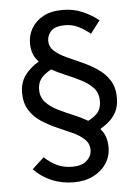

<svg xmlns="http://www.w3.org/2000/svg" viewBox="-53 -727 606 835"><g transform="rotate(-5 249.5 -309.5)"><path d="M345 -141 297 -184Q337 -200 358 -220Q379 -240 379 -277Q379 -312 358.5 -334Q338 -356 306.5 -372Q275 -388 239 -403Q203 -418 171 -436.5Q139 -455 118.5 -483Q98 -511 98 -553Q98 -588 115.5 -618Q133 -648 167 -666.5Q201 -685 252 -685Q300 -685 339.5 -667.5Q379 -650 408 -626L366 -571Q342 -591 315 -604.5Q288 -618 256 -618Q214 -618 196 -599.5Q178 -581 178 -556Q178 -530 198 -512Q218 -494 249.5 -479.5Q281 -465 316 -449.5Q351 -434 382.5 -413Q414 -392 434 -361Q454 -330 454 -284Q454 -248 440.5 -222Q427 -196 402 -176.5Q377 -157 345 -141ZM236 66Q183 66 138 46.5Q93 27 62 -6L114 -54Q139 -30 168 -16Q197 -2 236 -2Q276 -2 298 -21.5Q320 -41 320 -68Q320 -96 300 -115Q280 -134 249 -148Q218 -162 182.5 -177.5Q147 -193 115.5 -213.5Q84 -234 64.5 -265Q45 -296 45 -342Q45 -392 76.5 -427.5Q108 -463 154 -483L196 -440Q161 -424 140.5 -403Q120 -382 120 -348Q120 -315 140.5 -293Q161 -271 192.5 -255.5Q224 -240 260 -225Q296 -210 327.5 -191Q359 -172 379 -144Q399 -116 399 -73Q399 -33 378.5 -2Q358 29 321.5 47.5Q285 66 236 66Z"/></g></svg>

Font: Assistant Medium
Style: Regular
Weight: 500
Designer: Hebrew By Ben Nathan, Latin by Paul Hunt
Version: Version 3.000